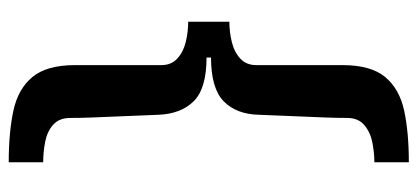

<svg xmlns="http://www.w3.org/2000/svg" viewBox="-272 -502 934 429"><g transform="rotate(90 194.5 -288.0)"><path d="M343 159Q276 159 227.5 148.5Q179 138 152.5 106Q126 74 126 11V-182Q126 -204 111.5 -217.5Q97 -231 74.5 -236.5Q52 -242 29 -242V-334Q52 -334 74.5 -339.5Q97 -345 111.5 -358.5Q126 -372 126 -394V-587Q126 -650 152.5 -682Q179 -714 227.5 -724.5Q276 -735 343 -735V-658Q322 -658 299 -653.5Q276 -649 260 -635.5Q244 -622 244 -597Q244 -572 243 -548Q242 -524 241 -499.5Q240 -475 239 -450.5Q238 -426 237 -401Q236 -350 207 -321.5Q178 -293 109 -293V-283Q178 -283 206.5 -254.5Q235 -226 237 -175Q238 -150 239 -125.5Q240 -101 241 -76.5Q242 -52 243 -28Q244 -4 244 21Q244 46 259 59.5Q274 73 297 77.5Q320 82 343 82Z"/></g></svg>

Font: Archivo VF Beta
Style: Regular
Weight: 400
Designer: Hector Gatti
Foundry: Omnibus-Type
Version: Version 1.002